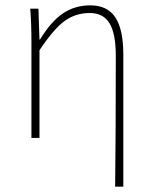

<svg xmlns="http://www.w3.org/2000/svg" viewBox="-20 -510 564 710"><path d="M405.8 180.2Q408.2 -21 408.2 -304.2Q408.2 -384.8 385.3 -423.3Q362.3 -461.9 312 -461.9Q259.8 -461.9 219.2 -432.6Q178.7 -403.3 126 -324.2V0H96.2V-359.9Q96.2 -424.3 91.8 -478H122.1L126 -363.8H127.9Q169.4 -431.6 213.4 -460.9Q257.3 -490.2 314 -490.2Q377 -490.2 406.5 -445.8Q436 -401.4 436 -308.1V180.2Z"/></svg>

Font: Source Sans 3 ExtraLight
Style: Regular
Weight: 200
Designer: Paul D. Hunt
Foundry: Adobe
Version: Version 3.052;hotconv 1.1.0;makeotfexe 2.6.0